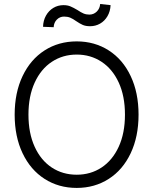

<svg xmlns="http://www.w3.org/2000/svg" viewBox="-20 -922 761 952"><path d="M360.4 9.8Q271 9.8 201.2 -34.9Q131.3 -79.6 92 -162.1Q52.7 -244.6 52.7 -353.5Q52.7 -462.4 92 -544.9Q131.3 -627.4 201.2 -672.1Q271 -716.8 360.4 -716.8Q449.2 -716.8 519 -672.1Q588.9 -627.4 627.9 -544.9Q667 -462.4 667 -353.5Q667 -244.6 627.9 -162.1Q588.9 -79.6 519 -34.9Q449.2 9.8 360.4 9.8ZM360.4 -651.4Q291.5 -651.4 237.3 -615.7Q183.1 -580.1 152.1 -512.7Q121.1 -445.3 121.1 -353.5Q121.1 -261.7 151.9 -194.3Q182.6 -127 236.8 -91.3Q291 -55.7 360.4 -55.7Q429.2 -55.7 483.4 -91.3Q537.6 -127 568.6 -194.3Q599.6 -261.7 599.6 -353.5Q599.6 -445.8 568.6 -512.9Q537.6 -580.1 483.4 -615.7Q429.2 -651.4 360.4 -651.4ZM294.9 -896.5Q314.5 -896.5 329.1 -890.4Q343.8 -884.3 364.3 -872.1Q380.9 -860.8 394 -855.2Q407.2 -849.6 422.9 -849.6Q444.3 -849.6 459.7 -864.5Q475.1 -879.4 476.6 -902.3L528.3 -896.5Q526.9 -865.7 512.9 -841.8Q499 -817.9 476.3 -804.9Q453.6 -792 426.8 -792Q405.3 -792 390.6 -798.3Q376 -804.7 357.4 -817.4Q341.8 -828.6 328.6 -834.2Q315.4 -839.8 297.9 -839.8Q276.4 -839.8 261.7 -824.7Q247.1 -809.6 246.1 -787.1L193.4 -789.1Q194.3 -820.3 208 -844.7Q221.7 -869.1 244.4 -882.8Q267.1 -896.5 294.9 -896.5Z"/></svg>

Font: Pretendard Light
Style: Regular
Weight: 300
Designer: Base glyphs from Inter by Rasmus Andersson; Hangeul glyphs from Noto Sans CJK(Source Han Sans) by Jang Soo-young and Kan
Foundry: Kil Hyung-jin
Version: Version 1.309